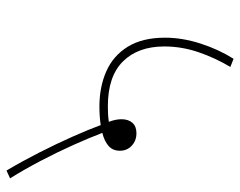

<svg xmlns="http://www.w3.org/2000/svg" viewBox="-94 -578 739 591"><g transform="rotate(90 275.5 -282.5)"><path d="M505 67Q477 20 450 -33Q423 -86 401 -135.5Q379 -185 365 -223Q352 -221 337.5 -220Q323 -219 308 -219Q248 -219 200 -240Q152 -261 124 -306Q96 -351 96 -421Q96 -474 114 -530Q132 -586 161 -632L186 -622Q158 -575 140.5 -523.5Q123 -472 123 -419Q123 -338 169 -291.5Q215 -245 307 -245Q317 -245 329 -245.5Q341 -246 355 -248Q347 -269 347 -287Q347 -308 358 -320.5Q369 -333 390 -333Q413 -333 428.5 -318.5Q444 -304 444 -282Q444 -260 429 -247Q414 -234 389 -228Q403 -191 425.5 -140.5Q448 -90 475 -38.5Q502 13 529 56Z"/></g></svg>

Font: Noto Sans Thin
Style: Regular
Weight: 100
Designer: Monotype Design Team
Foundry: Monotype Imaging Inc.
Version: Version 2.007